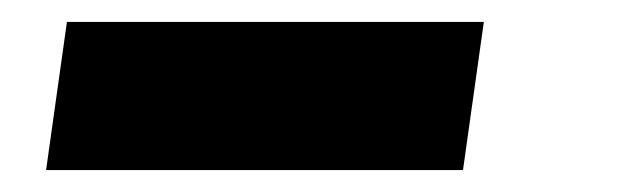

<svg xmlns="http://www.w3.org/2000/svg" viewBox="-20 0 584 175"><path d="M22 155 41 20H421L402 155Z"/></svg>

Font: Mohave Light
Style: Bold Italic
Weight: 700
Italic angle: -8°
Version: Version 2.003